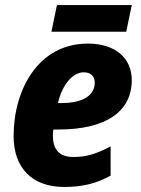

<svg xmlns="http://www.w3.org/2000/svg" viewBox="-20 -732 561 762"><path d="M184 -606H481L503 -712H206ZM234 10C309 10 363 -4 419 -35V-151C362 -121 323 -109 271 -109C218 -109 190 -136 190 -193C190 -201 190 -209 192 -218H212C403 -218 503 -291 503 -414C503 -501 438 -559 329 -559C131 -559 34 -375 34 -192C34 -62 111 10 234 10ZM223 -323H210C226 -394 268 -445 312 -445C340 -445 356 -430 356 -404C356 -361 321 -323 223 -323Z"/></svg>

Font: Noto Sans SemiCondensed ExtraBold
Style: Italic
Weight: 800
Width: 4
Italic angle: -12°
Designer: Monotype Design Team
Foundry: Monotype Imaging Inc.
Version: Version 2.013